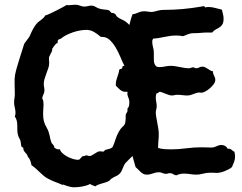

<svg xmlns="http://www.w3.org/2000/svg" viewBox="-20 -751 1030 816"><path d="M976.1 -106Q979 -95.7 979 -85.9Q979 -73.7 974.9 -63Q970.7 -52.2 965.8 -41Q959.5 -35.2 950.7 -30.8Q941.9 -26.4 932.9 -22.9Q923.8 -19.5 915.8 -17.8Q907.7 -16.1 902.8 -16.1Q897.5 -16.1 891.4 -16.6Q885.3 -17.1 876 -17.1Q857.9 -17.1 842.8 -12.9Q827.6 -8.8 814.9 -8.8Q802.2 -8.8 788.3 -11Q774.4 -13.2 761.2 -13.2Q752.9 -13.2 745.4 -11.5Q737.8 -9.8 730 -5.9Q722.7 -5.9 716.6 -10.5Q710.4 -15.1 702.1 -15.1Q697.3 -15.1 693.8 -13.7Q690.4 -12.2 686 -12.2Q677.7 -12.2 670.4 -15.6Q663.1 -19 654.8 -19Q643.1 -19 629.9 -13.9Q616.7 -8.8 603 -8.8Q595.2 -8.8 588.9 -12.2Q582.5 -15.6 577.1 -20.8Q571.8 -25.9 566.7 -31.2Q561.5 -36.6 556.2 -41L543 -87.9Q535.6 -80.6 528.3 -73.5Q521 -66.4 514.2 -59.1Q510.3 -54.7 507.6 -49.3Q504.9 -43.9 502.7 -38.3Q500.5 -32.7 498 -27.1Q495.6 -21.5 492.2 -17.1Q484.4 -7.3 473.1 -2.4Q461.9 2.4 453.1 8.8Q450.2 10.7 448 13.7Q445.8 16.6 442.9 18.1Q436 22 428.7 24.2Q421.4 26.4 413.8 28.6Q406.2 30.8 398.9 33.4Q391.6 36.1 384.8 41Q379.4 38.6 373.5 36.6Q367.7 34.7 362.8 30.8Q356 34.7 347.4 37.4Q338.9 40 329.3 41.7Q319.8 43.5 310.5 44.2Q301.3 44.9 293.9 44.9Q287.1 44.9 279.3 43.2Q271.5 41.5 264.9 39.3Q258.3 37.1 253.4 35.2Q248.5 33.2 248 33.2Q246.1 33.2 246.1 35.2Q231 28.3 215.6 22.7Q200.2 17.1 185.1 8.8Q174.8 3.9 166.3 -3.4Q157.7 -10.7 149.2 -18.8Q140.6 -26.9 132.1 -34.7Q123.5 -42.5 113.8 -48.8Q112.3 -58.6 108.9 -68.1Q105.5 -77.6 98.1 -85Q97.2 -90.8 94.2 -94.7Q91.3 -98.6 87.9 -102.1Q84.5 -105.5 81.8 -109.6Q79.1 -113.8 79.1 -121.1V-123L71.8 -127Q69.3 -133.8 68.8 -141.1Q68.4 -148.4 65.9 -155.8Q63.5 -161.1 60.5 -166.5Q57.6 -171.9 56.2 -178.2Q53.7 -187.5 53.7 -197.5Q53.7 -207.5 53.5 -217.8Q53.2 -228 51.3 -237.5Q49.3 -247.1 43 -255.9Q45.9 -263.7 45.9 -271Q45.9 -282.2 43 -293Q40 -303.7 40 -314.9Q40 -324.7 41.5 -333.7Q43 -342.8 43 -352.1Q43 -363.3 42.5 -374Q42 -384.8 42 -396Q42 -407.7 42.2 -416Q42.5 -424.3 43.9 -432.6Q45.4 -440.9 47.9 -450.4Q50.3 -460 54.7 -474.6Q59.1 -489.3 65.7 -510.3Q72.3 -531.2 82 -562Q83 -565.4 86.4 -570.1Q89.8 -574.7 93.8 -579.8Q97.7 -585 101.6 -590.3Q105.5 -595.7 107.9 -601.1Q108.4 -602.5 110.8 -608.2Q113.3 -613.8 116.9 -621.1Q120.6 -628.4 125.7 -636.7Q130.9 -645 137.2 -651.9Q140.6 -656.2 145.8 -659.9Q150.9 -663.6 156 -667.5Q161.1 -671.4 165.3 -675.5Q169.4 -679.7 171.9 -685.1Q173.8 -685.1 180.9 -688Q188 -690.9 197.8 -695.6Q207.5 -700.2 218.3 -705.6Q229 -710.9 238.5 -716.1Q248 -721.2 254.9 -724.9Q261.7 -728.5 263.2 -730Q265.6 -729 267.6 -729Q269.5 -729 272 -729Q279.8 -729 286.4 -730Q293 -731 299.8 -731Q310.5 -731 319.8 -727.1Q329.1 -723.1 338.9 -723.1Q346.7 -723.1 353.5 -725.1Q360.4 -727.1 368.2 -727.1Q377.9 -727.1 386.5 -721.7Q395 -716.3 403.8 -713.9Q408.2 -712.4 413.6 -711.7Q418.9 -710.9 424.6 -710.4Q430.2 -710 435.1 -709.2Q439.9 -708.5 442.9 -707Q445.8 -705.6 448 -702.4Q450.2 -699.2 453.1 -696.8Q456.1 -695.3 459.5 -695.8Q462.9 -696.3 465.8 -693.8Q471.2 -690.4 472.2 -688.2Q473.1 -686 474.9 -683.3Q476.6 -680.7 481 -677.2Q485.4 -673.8 498 -668Q504.9 -665 509 -662.4Q513.2 -659.7 516.6 -657.2Q520 -654.8 522.9 -651.6Q525.9 -648.4 529.8 -645Q533.2 -658.7 536.6 -670.7Q540 -682.6 543 -689.9Q556.6 -692.4 568.4 -697.8Q580.1 -703.1 592.8 -703.1Q600.6 -703.1 608.4 -701.7Q616.2 -700.2 623 -700.2Q629.9 -700.2 635.3 -701.7Q640.6 -703.1 646.2 -704.6Q651.9 -706.1 659.2 -707.5Q666.5 -709 676.8 -709Q716.3 -709 756.6 -712.6Q796.9 -716.3 835.9 -723.1Q838.4 -723.1 840.6 -724.1Q842.8 -725.1 846.2 -725.1Q847.7 -725.1 849.4 -722.9Q851.1 -720.7 852.1 -719.2Q855 -720.7 859.1 -720.9Q863.3 -721.2 867.2 -721.2Q881.3 -721.2 895.3 -717Q909.2 -712.9 922.9 -710Q925.3 -700.2 927.7 -690.9Q930.2 -681.6 930.2 -671.9Q930.2 -655.3 925 -647.2Q919.9 -639.2 912.6 -634.5Q905.3 -629.9 897 -625.7Q888.7 -621.6 881.8 -612.8H875H862.8Q847.7 -612.8 832.8 -611.3Q817.9 -609.9 801.8 -609.9Q794.4 -609.9 789.1 -608.6Q783.7 -607.4 778.8 -605.5Q773.9 -603.5 769 -601.3Q764.2 -599.1 757.8 -597.2Q743.2 -600.1 729 -600.1Q716.3 -600.1 703.9 -598.4Q691.4 -596.7 679.4 -594.2Q667.5 -591.8 655.3 -589.6Q643.1 -587.4 630.9 -586.9Q627 -581.5 627 -574.2Q627 -562 630.4 -550.8Q633.8 -539.6 633.8 -525.9V-507.8Q633.8 -501 634 -493.7Q634.3 -486.3 636.5 -480.2Q638.7 -474.1 643.3 -470Q647.9 -465.8 657.2 -465.8Q668.9 -465.8 681.4 -468.5Q693.8 -471.2 706.1 -471.2Q715.8 -471.2 725.1 -469.5Q734.4 -467.8 743.9 -466.1Q753.4 -464.4 763.2 -462.6Q772.9 -460.9 783.2 -460.9Q787.6 -460.9 792 -462.9Q796.4 -464.8 801.8 -464.8Q804.2 -464.8 806.9 -462.9Q809.6 -460.9 814 -460.9Q820.8 -460.9 826.7 -464.4Q832.5 -467.8 839.8 -467.8Q846.2 -467.8 851.8 -465.1Q857.4 -462.4 862.8 -458.7Q868.2 -455.1 873.5 -451.9Q878.9 -448.7 884.8 -448.2Q884.8 -438.5 889.9 -429.4Q895 -420.4 895 -411.1Q895 -402.3 887.9 -392.8Q880.9 -383.3 871.3 -375.2Q861.8 -367.2 852.1 -362.1Q842.3 -356.9 836.9 -356.9Q834.5 -356.9 832.5 -357.4Q830.6 -357.9 828.1 -357.9Q821.8 -357.9 815.4 -356Q809.1 -354 802.7 -351.6Q796.4 -349.1 789.8 -347.2Q783.2 -345.2 775.9 -345.2Q765.6 -345.2 754.9 -346.7Q744.1 -348.1 732.9 -348.1Q727.1 -348.1 721.4 -346.7Q715.8 -345.2 710 -345.2Q704.6 -345.2 697.3 -347.7Q689.9 -350.1 682.6 -353Q675.3 -356 668.9 -358.4Q662.6 -360.8 659.2 -360.8Q655.3 -360.8 653.6 -357.9Q651.9 -355 647.9 -355H646Q643.6 -350.6 642.8 -345.9Q642.1 -341.3 642.1 -336.9Q642.1 -327.1 644 -318.1Q646 -309.1 646 -299.8Q646 -293 644 -285.9Q642.1 -278.8 642.1 -272Q642.1 -265.6 644 -254.2Q646 -242.7 648.4 -230Q650.9 -217.3 652.8 -204.3Q654.8 -191.4 654.8 -182.1Q654.8 -167 653.3 -152.1Q651.9 -137.2 651.9 -122.1Q665.5 -118.2 679 -117.2Q692.4 -116.2 706.1 -116.2Q738.3 -116.2 771 -120.6Q803.7 -125 835.9 -125Q846.7 -125 856.4 -124.5Q866.2 -124 877 -124Q889.2 -124 899.9 -129.4Q910.6 -134.8 920.9 -134.8Q939.5 -134.8 948.2 -118.2L952.1 -119.1Q956.1 -119.1 959 -117.7Q961.9 -116.2 964.4 -114.3Q966.8 -112.3 969.5 -110.1Q972.2 -107.9 976.1 -106ZM529.8 -316.9Q529.8 -326.7 526.1 -334.7Q522.5 -342.8 521 -352.1Q522 -354 522 -360.8H512.2Q505.9 -360.8 500.5 -363.3Q495.1 -365.7 490.2 -369.6Q485.4 -373.5 481 -378.2Q476.6 -382.8 472.2 -387.2V-393.1Q472.2 -401.4 474.1 -408.9Q476.1 -416.5 478.8 -424.1Q481.4 -431.6 483.6 -439.2Q485.8 -446.8 486.8 -455.1Q490.7 -457.5 495.4 -458.5Q500 -459.5 500 -464.8V-467.8Q501.5 -469.7 503.9 -470.5Q506.3 -471.2 508.8 -471.2Q501 -486.3 492.2 -507.6Q483.4 -528.8 472.2 -548.1Q460.9 -567.4 446.8 -580.8Q432.6 -594.2 414.1 -594.2H408.2Q395.5 -606 379.9 -615Q364.3 -624 347.2 -624Q334.5 -624 319.6 -621.3Q304.7 -618.7 290.3 -613.8Q275.9 -608.9 262.7 -602.3Q249.5 -595.7 240.2 -587.9Q236.8 -585.4 233.2 -584.7Q229.5 -584 227.1 -581.1Q224.6 -578.6 225.1 -574.7Q225.6 -570.8 224.1 -567.9Q220.7 -567.9 216.6 -563.5Q212.4 -559.1 209 -554.2Q205.6 -549.3 203.4 -545.7Q201.2 -542 201.2 -543.9Q201.2 -542.5 201.7 -541Q202.1 -539.6 202.1 -538.1Q202.1 -536.1 200 -531.7Q197.8 -527.3 195.1 -522.2Q192.4 -517.1 190.2 -512Q188 -506.8 188 -503.9Q188 -498.5 188.5 -493.4Q189 -488.3 189 -482.9Q189 -472.2 185.3 -461.4Q181.6 -450.7 177.5 -439.7Q173.3 -428.7 169.7 -417.2Q166 -405.8 166 -394Q166 -387.2 167.5 -380.6Q168.9 -374 168.9 -367.2Q168.9 -357.9 164.8 -350.1Q160.6 -342.3 159.2 -333Q163.1 -327.1 164.1 -320.6Q165 -314 165 -307.1Q165 -297.4 164.1 -288.1Q163.1 -278.8 163.1 -269Q163.1 -249 166.5 -235.8Q169.9 -222.7 179.2 -207Q184.1 -198.2 186.5 -190.7Q189 -183.1 190.7 -175.8Q192.4 -168.5 193.8 -161.1Q195.3 -153.8 198.2 -146Q199.2 -143.1 201.4 -140.6Q203.6 -138.2 205.8 -135.7Q208 -133.3 209.5 -130.9Q210.9 -128.4 210.9 -125V-123Q216.3 -120.6 219.7 -118.4Q223.1 -116.2 229 -116.2Q230 -116.2 231.2 -116.7Q232.4 -117.2 233.9 -117.2Q236.8 -107.9 245.8 -99.6Q254.9 -91.3 266.6 -85.2Q278.3 -79.1 290.3 -75.4Q302.2 -71.8 311 -71.8Q315.9 -71.8 318.6 -74.2Q321.3 -76.7 323.7 -79.8Q326.2 -83 328.9 -85.4Q331.5 -87.9 336.9 -87.9H339.8Q342.8 -90.8 346.2 -90.8Q350.6 -90.8 353.8 -89.4Q356.9 -87.9 360.8 -87.9Q365.2 -87.9 370.8 -91.1Q376.5 -94.2 382.1 -97.9Q387.7 -101.6 393.3 -104.7Q398.9 -107.9 403.8 -107.9Q407.2 -107.9 410.6 -107.4Q414.1 -106.9 417 -106.9H420.9L426.8 -113.8Q434.6 -116.2 443.8 -118.2Q453.1 -120.1 459 -127Q465.8 -142.1 471.2 -159.4Q476.6 -176.8 484.9 -190.9Q492.7 -204.6 498.3 -209.5Q503.9 -214.4 507.3 -218.5Q510.7 -222.7 512.5 -230.7Q514.2 -238.8 514.2 -259.8Q514.2 -266.6 518.1 -271Q522 -275.4 522 -282.2Q522 -283.2 522 -284.4Q522 -285.6 521 -288.1Q526.4 -293.5 528.1 -301Q529.8 -308.6 529.8 -316.9Z"/></svg>

Font: Margarine
Style: Regular
Weight: 400
Designer: Astigmatic (AOETI)
Foundry: Astigmatic (AOETI)
Version: Version 1.000